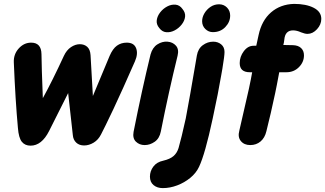

<svg xmlns="http://www.w3.org/2000/svg" viewBox="-20 -745 1670 986"><path d="M412 2Q437 2 461 -12.5Q485 -27 499 -55Q515 -85 563 -186Q610 -286 673 -430Q690 -469 679 -497.5Q668 -526 631 -526Q602 -526 580.5 -510.5Q559 -495 543 -458L457 -252L445 -462Q443 -491 428 -504.5Q413 -518 390 -518Q367 -518 344.5 -503Q322 -488 308 -458Q248 -328 200 -241L199 -268Q194 -390 193 -467Q192 -526 140 -526Q103 -526 76 -496Q49 -466 51 -424Q59 -229 72 -88Q76 -37 92 -17Q108 3 137 3Q194 3 232 -72L330 -267L354 -51Q356 -27 371.5 -12.5Q387 2 412 2Z M666 -68Q660 -35 678 -17.5Q696 0 723 0Q750 0 774.5 -17Q799 -34 806 -70Q846 -272 892 -459Q900 -492 883.5 -510.5Q867 -529 840 -531Q813 -533 788 -517Q763 -501 753 -465Q708 -280 666 -68ZM917 -699Q903 -719 881.5 -721Q860 -723 839 -712Q818 -701 803 -682Q788 -663 785 -641.5Q782 -620 798 -601Q813 -581 834.5 -579.5Q856 -578 877 -589Q898 -600 913 -619Q928 -638 930.5 -659Q933 -680 917 -699Z M816 221Q853 221 890 207Q927 193 957 168.5Q987 144 1002 112Q1033 47 1072 -135Q1102 -274 1116 -358L1122 -392Q1133 -458 1133 -478Q1133 -503 1116 -517Q1099 -531 1075 -531Q1046 -531 1021.5 -513Q997 -495 991 -460L980 -396L957 -263L934 -137Q911 -33 897 15Q889 41 871 56.5Q853 72 819 80Q785 87 767.5 110.5Q750 134 750 162Q750 190 768.5 205.5Q787 221 816 221ZM1073 -580Q1112 -580 1137 -606Q1162 -632 1162 -665Q1162 -690 1145.5 -706.5Q1129 -723 1105 -723Q1081 -723 1061.5 -710Q1042 -697 1030 -677Q1018 -657 1018 -636Q1018 -612 1034.5 -596Q1051 -580 1073 -580Z M1265 0Q1296 0 1318 -18.5Q1340 -37 1348 -71Q1371 -162 1393 -266Q1400 -298 1414 -374H1451Q1489 -374 1515 -400Q1541 -426 1541 -461Q1541 -484 1526.5 -498Q1512 -512 1485 -513L1435 -514Q1436 -520 1438 -527Q1439 -533 1440 -541Q1444 -589 1485 -589Q1504 -589 1526 -579Q1546 -571 1559 -571Q1586 -571 1608 -595Q1630 -619 1630 -648Q1630 -685 1591 -705Q1552 -725 1490 -725Q1420 -723 1372 -681.5Q1324 -640 1308 -565L1296 -510H1282Q1253 -510 1232 -482Q1211 -454 1211 -421Q1211 -374 1263 -374H1275Q1270 -344 1258 -288Q1231 -167 1209 -74Q1200 -41 1217 -20.5Q1234 0 1265 0Z"/></svg>

Font: Balsamiq Sans
Style: Bold Italic
Weight: 700
Italic angle: -12°
Designer: Michael Angeles
Foundry: Balsamiq SRL
Version: Version 1.020; ttfautohint (v1.8.4.7-5d5b);gftools[0.9.26]